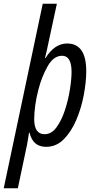

<svg xmlns="http://www.w3.org/2000/svg" viewBox="-68 -780 505 1033"><path d="M-48 233H28L77 1Q79 -12 82.5 -30.5Q86 -49 88 -66H91Q109 10 180 10Q235 10 275.5 -31Q316 -72 343 -136Q370 -200 383 -270Q396 -340 396 -397Q396 -546 293 -546Q226 -546 177 -468H174Q179 -486 183 -505L238 -760H162ZM172 -58Q116 -58 116 -139Q116 -170 121.5 -212.5Q127 -255 139 -299Q156 -366 188 -423Q220 -480 266 -480Q317 -480 317 -393Q317 -354 308 -297.5Q299 -241 281 -186.5Q263 -132 236 -95Q209 -58 172 -58Z"/></svg>

Font: Noto Sans UI Condensed
Style: Italic
Weight: 400
Width: 3
Italic angle: -12°
Designer: Monotype Design Team
Foundry: Monotype Imaging Inc.
Version: Version 1.901